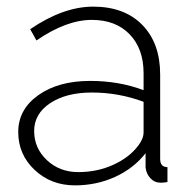

<svg xmlns="http://www.w3.org/2000/svg" viewBox="-20 -549 577 579"><path d="M206 10Q134 10 84.5 -36.5Q35 -83 35 -151Q35 -219 95.5 -262Q156 -305 252 -305Q339 -305 413 -277V-328Q413 -402 371 -445.5Q329 -489 257 -489Q180 -489 90 -427L71 -461Q171 -529 261 -529Q355 -529 409 -474Q463 -419 463 -324V-70Q463 -45 485 -45V0Q473 2 465 2Q446 2 433.5 -11.5Q421 -25 419 -44V-87Q383 -41 327 -15.5Q271 10 206 10ZM216 -30Q273 -30 321.5 -52Q370 -74 397 -110Q413 -131 413 -150V-242Q338 -270 257 -270Q180 -270 131.5 -238Q83 -206 83 -154Q83 -102 121.5 -66Q160 -30 216 -30Z"/></svg>

Font: Raleway
Style: Light
Weight: 300
Designer: Matt McInerney, Pablo Impallari, Rodrigo Fuenzalida
Foundry: Matt McInerney, Pablo Impallari, Rodrigo Fuenzalida
Version: Version 3.000